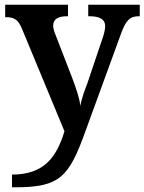

<svg xmlns="http://www.w3.org/2000/svg" viewBox="-20 -556 614 816"><path d="M31 186V240H45C235 240 273 196 343 2L494 -412C515 -470 532 -487 570 -487H574V-536H355V-487H359C403 -487 427 -475 427 -444C427 -432 422 -411 417 -397L351 -201C343 -180 326 -138 322 -106C318 -135 305 -178 286 -227L216 -408C211 -420 206 -435 206 -446C206 -476 228 -487 266 -487H269V-536H2V-483H5C37 -483 56 -475 72 -437L254 2C221 110 169 186 31 186Z"/></svg>

Font: Noto Serif SemiBold
Style: Regular
Weight: 600
Designer: Monotype Design Team
Foundry: Monotype Imaging Inc.
Version: Version 2.013